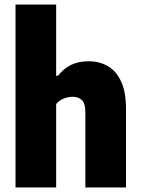

<svg xmlns="http://www.w3.org/2000/svg" viewBox="-20 -828 622 848"><path d="M48.5 0V-808H228V-493.5H236.5Q259.5 -524 292.8 -540.8Q326 -557.5 372.5 -557.5Q417.5 -557.5 454.8 -536.8Q492 -516 514.2 -469.8Q536.5 -423.5 536.5 -346.5V0H357V-332Q357 -371.5 341.8 -386Q326.5 -400.5 300.5 -400.5Q281.5 -400.5 261.2 -392.5Q241 -384.5 228 -368.5V0Z"/></svg>

Font: Encode Sans SmCnd XBd
Style: Regular
Weight: 800
Width: 4
Designer: Multiple Designers
Foundry: Impallari Type
Version: Version 3.002; ttfautohint (v1.8.3) -l 8 -r 50 -G 200 -x 14 